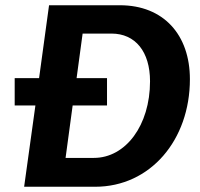

<svg xmlns="http://www.w3.org/2000/svg" viewBox="-20 -712 762 732"><path d="M36 -310H115L72 0H343C553 0 704 -178 704 -410C704 -579 604 -692 437 -692H167L129 -414H36ZM230 -110 257 -310H388V-414H272L295 -584H405C496 -584 552 -515 552 -402C552 -234 459 -110 338 -110Z"/></svg>

Font: Ronzino Bold
Style: Italic
Weight: 700
Italic angle: -8°
Designer: Nunzio Mazzaferro
Foundry: Collletttivo
Version: Version 1.000;Glyphs 3.3 (3337)